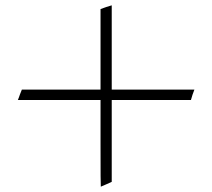

<svg xmlns="http://www.w3.org/2000/svg" viewBox="-20 -618 796 720"><path d="M357 -584Q364 -587 378 -591.5Q392 -596 399 -598V-282H709L702 -263L696 -243H399V64L379 73L358 82Q357 82 357 -81V-243H47L51 -253Q52 -256 54.5 -263Q57 -270 58 -272L62 -282H357Z"/></svg>

Font: KaTeX_Fraktur
Style: Regular
Weight: 400
Version: Version 1.1; ttfautohint (v1.3)